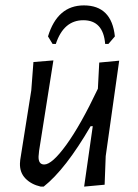

<svg xmlns="http://www.w3.org/2000/svg" viewBox="-20 -688 511 712"><path d="M175 -525 158 -553Q193 -668 291 -668Q394 -668 406 -553L382 -525H370Q363 -613 289 -613Q216 -613 187 -525ZM178 -464 125 -129 123 -108Q122 -78 144 -78Q173 -78 226 -151Q279 -224 343 -359L348 -456L422 -463L372 -109L368 -3L292 4L324 -220H316Q223 -60 142 4H131Q96 -4 74.5 -26Q53 -48 54 -82L55 -95L96 -353L104 -458Z"/></svg>

Font: Alegreya Sans
Style: Italic
Weight: 400
Italic angle: -7°
Designer: Juan Pablo del Peral
Foundry: Huerta Tipografica
Version: Version 2.007